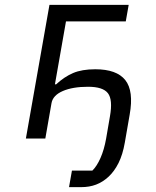

<svg xmlns="http://www.w3.org/2000/svg" viewBox="-20 -570 640 790"><path d="M276 132H360Q378.5 114 393.5 80Q408.5 46 416.5 1L432.5 -92Q444.5 -160 424 -186.5Q403.5 -213 342.5 -213Q279 -213 238.5 -195.5Q198 -178 192 -146L166.5 0H86.5L183.5 -550H509.5L497.5 -482H251.5L206 -223H211Q244.5 -254 280.8 -269.5Q317 -285 372 -285Q460 -285 495.5 -240.5Q531 -196 513.5 -98L493.5 17Q485 66 467.8 100.5Q450.5 135 426.8 157Q403 179 375.5 189.5Q348 200 314 200H264L276 132Z"/></svg>

Font: JuliaMono SemiBoldItalic
Style: Regular
Weight: 600
Italic angle: -9°
Monospace: yes
Designer: cormullion
Foundry: corm
Version: Version 0.049; ttfautohint (v1.8.4)